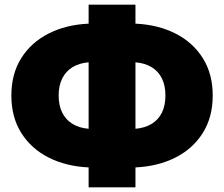

<svg xmlns="http://www.w3.org/2000/svg" viewBox="-20 -764 957 820"><path d="M358.5 36V-49Q261.5 -53.5 187 -91.5Q112.5 -129.5 70.5 -196.8Q28.5 -264 28.5 -356Q28.5 -448 70.5 -515.2Q112.5 -582.5 187 -620.5Q261.5 -658.5 358.5 -663V-744H558.5V-663Q655.5 -658.5 730 -620.5Q804.5 -582.5 846.5 -515.2Q888.5 -448 888.5 -356Q888.5 -264 846.5 -196.8Q804.5 -129.5 730 -91.5Q655.5 -53.5 558.5 -49V36ZM358.5 -214V-498Q318 -494.5 289.5 -477Q261 -459.5 245.8 -429Q230.5 -398.5 230.5 -356Q230.5 -313.5 245.8 -283Q261 -252.5 289.5 -235Q318 -217.5 358.5 -214ZM558.5 -214Q599 -217.5 627.8 -235Q656.5 -252.5 671.5 -283Q686.5 -313.5 686.5 -356Q686.5 -398.5 671.5 -429Q656.5 -459.5 627.8 -477Q599 -494.5 558.5 -498Z"/></svg>

Font: Geologica Roman Black
Style: Regular
Weight: 900
Designer: Sindre Bremnes, Frode Helland
Foundry: Monokrom Skriftforlag AS
Version: Version 1.010;gftools[0.9.28]